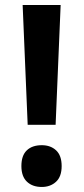

<svg xmlns="http://www.w3.org/2000/svg" viewBox="-20 -734 335 763"><path d="M201 -238H90L70 -714H221ZM65 -74Q65 -116 86.5 -136.5Q108 -157 146 -157Q181 -157 203 -136.5Q225 -116 225 -74Q225 -32 202.5 -11.5Q180 9 146 9Q109 9 87 -12Q65 -33 65 -74Z"/></svg>

Font: Noto Sans Sinhala UI Condensed
Style: Bold
Weight: 700
Width: 3
Designer: Jelle Bosma - Monotype Design Team
Foundry: Monotype Imaging Inc.
Version: Version 2.006; ttfautohint (v1.8.4.7-5d5b)